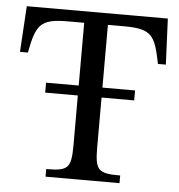

<svg xmlns="http://www.w3.org/2000/svg" viewBox="-49 -704 701 750"><g transform="rotate(5 301.5 -328.5)"><path d="M447 0V-30C362 -30 348 -40 348 -131V-327H476V-366H348V-612H411C522 -612 534 -586 556 -477H587L579 -657H26L15 -477H46C67 -586 81 -612 191 -612H255V-366H127V-327H255V-131C255 -40 241 -30 157 -30V0Z"/></g></svg>

Font: STIX Two Text
Style: Regular
Weight: 400
Designer: Ross Mills, John Hudson & Paul Hanslow, Tiro Typeworks Ltd; with prior portions MicroPress Inc., and Coen Hoffman.
Foundry: Tiro Typeworks Ltd
Version: Version 2.13 b171